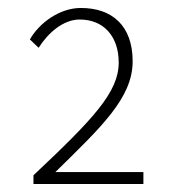

<svg xmlns="http://www.w3.org/2000/svg" viewBox="-20 -913 437 482"><path d="M64 -451H340V-481H119C234 -594 313 -667 313 -759C313 -849 261 -893 183 -893C130 -893 79 -856 55 -814L77 -793C101 -831 139 -864 180 -864C240 -864 278 -822 278 -756C278 -682 215 -615 64 -473Z"/></svg>

Font: Harano Aji Gothic KR ExtraLight
Style: Regular
Weight: 250
Foundry: Masamichi Hosoda
Version: HaranoAjiGothicKR-ExtraLight version 20220220;ttx 4.29.1